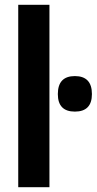

<svg xmlns="http://www.w3.org/2000/svg" viewBox="-20 -780 403 800"><path d="M186 0H56V-760H186ZM292 -463Q363 -463 363 -388Q363 -315 292 -315Q221 -315 221 -388Q221 -463 292 -463Z"/></svg>

Font: Noto Sans ExtraCondensed
Style: Bold
Weight: 700
Width: 2
Designer: Monotype Design Team
Foundry: Monotype Imaging Inc.
Version: Version 2.013; ttfautohint (v1.8.4.7-5d5b)